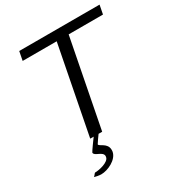

<svg xmlns="http://www.w3.org/2000/svg" viewBox="-205 -802 1069 1153"><g transform="rotate(-30 329.5 -225.0)"><path d="M90 -607H326L208 0H232C225 9 178 74 177 79V80C177 104 236 104 236 137C236 139 235 141 235 143V144C229 176 161 191 131 191C124 196 120 206 112 211C125 215 146 219 159 219C205 219 275 186 285 136C286 131 286 126 286 122C286 74 230 67 230 53V52C230 50 262 5 266 0H291L409 -607H647L659 -669H102Z"/></g></svg>

Font: KpSans
Style: Italic
Weight: 400
Italic angle: -11°
Version: Version 0.66